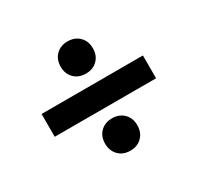

<svg xmlns="http://www.w3.org/2000/svg" viewBox="-126 -769 888 862"><g transform="rotate(-30 317.5 -338.0)"><path d="M318.4 -54.2Q281.2 -54.2 258.1 -77.6Q234.9 -101.1 234.9 -138.2Q234.9 -175.3 258.1 -198.5Q281.2 -221.7 318.4 -221.7Q355.5 -221.7 378.7 -198.5Q401.9 -175.3 401.9 -138.2Q401.9 -101.1 378.7 -77.6Q355.5 -54.2 318.4 -54.2ZM318.4 -453.6Q281.2 -453.6 258.1 -476.8Q234.9 -500 234.9 -537.1Q234.9 -574.2 258.1 -597.4Q281.2 -620.6 318.4 -620.6Q355.5 -620.6 378.7 -597.4Q401.9 -574.2 401.9 -537.1Q401.9 -500 378.7 -476.8Q355.5 -453.6 318.4 -453.6ZM54.7 -278.3V-396.5H580.1V-278.3Z"/></g></svg>

Font: Schibsted Grotesk
Style: Bold
Weight: 700
Designer: Bakken & Baeck AS, Henrik Kongsvoll
Foundry: Schibsted ASA
Version: Version 1.100;gftools[0.9.25]